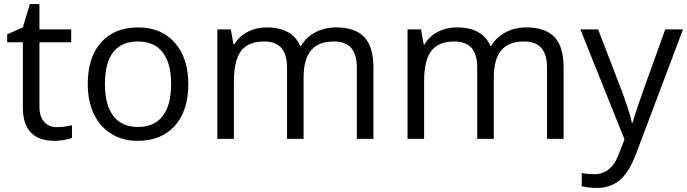

<svg xmlns="http://www.w3.org/2000/svg" viewBox="-20 -679 3361 939"><path d="M258.8 -57.1Q280.3 -57.1 300.3 -60.3Q320.3 -63.5 332 -66.9V-4.9Q318.8 1.5 293.2 5.6Q267.6 9.8 247.1 9.8Q91.8 9.8 91.8 -153.8V-472.2H15.1V-511.2L91.8 -544.9L126 -659.2H172.9V-535.2H328.1V-472.2H172.9V-157.2Q172.9 -108.9 195.8 -83Q218.8 -57.1 258.8 -57.1Z M900.9 -268.1Q900.9 -137.2 835 -63.7Q769 9.8 652.8 9.8Q581.1 9.8 525.4 -23.9Q469.7 -57.6 439.5 -120.6Q409.2 -183.6 409.2 -268.1Q409.2 -398.9 474.6 -471.9Q540 -544.9 656.2 -544.9Q768.6 -544.9 834.7 -470.2Q900.9 -395.5 900.9 -268.1ZM493.2 -268.1Q493.2 -165.5 534.2 -111.8Q575.2 -58.1 654.8 -58.1Q734.4 -58.1 775.6 -111.6Q816.9 -165 816.9 -268.1Q816.9 -370.1 775.6 -423.1Q734.4 -476.1 653.8 -476.1Q574.2 -476.1 533.7 -423.8Q493.2 -371.6 493.2 -268.1Z M1725.1 0V-348.1Q1725.1 -412.1 1697.8 -444.1Q1670.4 -476.1 1612.8 -476.1Q1537.1 -476.1 1501 -432.6Q1464.8 -389.2 1464.8 -298.8V0H1383.8V-348.1Q1383.8 -412.1 1356.4 -444.1Q1329.1 -476.1 1271 -476.1Q1194.8 -476.1 1159.4 -430.4Q1124 -384.8 1124 -280.8V0H1043V-535.2H1108.9L1122.1 -461.9H1126Q1148.9 -501 1190.7 -522.9Q1232.4 -544.9 1284.2 -544.9Q1409.7 -544.9 1448.2 -454.1H1452.1Q1476.1 -496.1 1521.5 -520.5Q1566.9 -544.9 1625 -544.9Q1715.8 -544.9 1761 -498.3Q1806.2 -451.7 1806.2 -349.1V0Z M2655.3 0V-348.1Q2655.3 -412.1 2627.9 -444.1Q2600.6 -476.1 2543 -476.1Q2467.3 -476.1 2431.2 -432.6Q2395 -389.2 2395 -298.8V0H2314V-348.1Q2314 -412.1 2286.6 -444.1Q2259.3 -476.1 2201.2 -476.1Q2125 -476.1 2089.6 -430.4Q2054.2 -384.8 2054.2 -280.8V0H1973.1V-535.2H2039.1L2052.2 -461.9H2056.2Q2079.1 -501 2120.8 -522.9Q2162.6 -544.9 2214.4 -544.9Q2339.8 -544.9 2378.4 -454.1H2382.3Q2406.2 -496.1 2451.7 -520.5Q2497.1 -544.9 2555.2 -544.9Q2646 -544.9 2691.2 -498.3Q2736.3 -451.7 2736.3 -349.1V0Z M2818.4 -535.2H2905.3L3022.5 -230Q3061 -125.5 3070.3 -79.1H3074.2Q3080.6 -104 3100.8 -164.3Q3121.1 -224.6 3233.4 -535.2H3320.3L3090.3 74.2Q3056.2 164.6 3010.5 202.4Q2964.8 240.2 2898.4 240.2Q2861.3 240.2 2825.2 231.9V167Q2852.1 172.9 2885.3 172.9Q2968.8 172.9 3004.4 79.1L3034.2 2.9Z"/></svg>

Font: f02034202
Style: Regular
Weight: 400
Foundry: Ascender Corporation
Version: Version 1.10